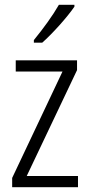

<svg xmlns="http://www.w3.org/2000/svg" viewBox="-20 -785 375 805"><path d="M292 -757V-765H227C200 -718 162 -666 122 -617V-606H157C200 -644 262 -713 292 -757ZM307 0V-47H92L303 -491V-532H46V-485H242L31 -39V0Z"/></svg>

Font: Noto Sans Kannada Condensed Light
Style: Regular
Weight: 300
Width: 3
Designer: Jelle Bosma - Monotype Design Team
Foundry: Monotype Imaging Inc.
Version: Version 2.005